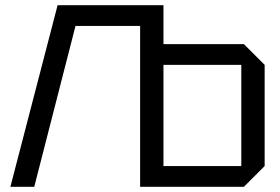

<svg xmlns="http://www.w3.org/2000/svg" viewBox="-20 -720 1080 740"><path d="M610 -700V-550H920L1000 -470V-80L920 0H520V-620H271L112 0H20L202 -700ZM910 -470H610V-80H910Z"/></svg>

Font: Tektur
Style: Regular
Weight: 400
Designer: Adam Jagosz
Foundry: Adam Jagosz
Version: Version 1.005;gftools[0.9.30]